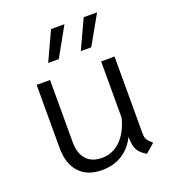

<svg xmlns="http://www.w3.org/2000/svg" viewBox="-129 -792 810 901"><g transform="rotate(-20 275.5 -341.0)"><path d="M496 -28 451 11Q421 -6 409 -27.5Q397 -49 397 -87V-94Q372 -43 329 -16Q286 11 228 11Q155 11 115 -32.5Q75 -76 75 -155V-470H142V-159Q142 -103 169.5 -73Q197 -43 247 -43Q301 -43 340.5 -82Q380 -121 397 -189V-470H464V-85Q464 -67 470.5 -55.5Q477 -44 496 -28ZM228 -693H295L214 -548H161ZM391 -693H458L376 -548H324Z"/></g></svg>

Font: KoHo
Style: Regular
Weight: 400
Version: Version 1.000; ttfautohint (v1.6)